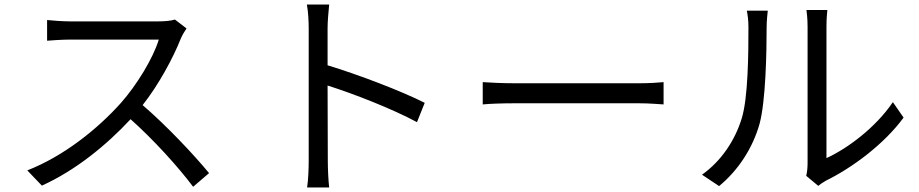

<svg xmlns="http://www.w3.org/2000/svg" viewBox="-20 -794 4040 844"><path d="M800 -669 749 -708C733 -703 707 -700 674 -700C637 -700 328 -700 288 -700C258 -700 201 -704 187 -706V-615C198 -616 253 -620 288 -620C323 -620 642 -620 678 -620C653 -537 580 -419 512 -342C409 -227 261 -108 100 -45L164 22C312 -45 447 -155 554 -270C656 -179 762 -62 829 27L899 -33C834 -112 712 -242 607 -332C678 -422 741 -539 775 -625C781 -639 794 -661 800 -669Z M1337 -88C1337 -51 1335 -2 1330 30H1427C1423 -3 1421 -57 1421 -88L1420 -418C1531 -383 1704 -316 1813 -257L1847 -342C1742 -395 1552 -467 1420 -507V-670C1420 -700 1424 -743 1427 -774H1329C1335 -743 1337 -698 1337 -670C1337 -586 1337 -144 1337 -88Z M2102 -433V-335C2133 -338 2186 -340 2241 -340C2316 -340 2715 -340 2790 -340C2835 -340 2877 -336 2897 -335V-433C2875 -431 2839 -428 2789 -428C2715 -428 2315 -428 2241 -428C2185 -428 2132 -431 2102 -433Z M3524 -21 3577 23C3584 17 3595 9 3611 0C3727 -57 3866 -160 3952 -277L3905 -345C3828 -232 3705 -141 3613 -99C3613 -130 3613 -613 3613 -676C3613 -714 3616 -742 3617 -750H3525C3526 -742 3530 -714 3530 -676C3530 -613 3530 -123 3530 -77C3530 -57 3528 -37 3524 -21ZM3066 -26 3141 24C3225 -45 3289 -143 3319 -250C3346 -350 3350 -564 3350 -675C3350 -705 3354 -735 3355 -747H3263C3267 -726 3270 -704 3270 -674C3270 -563 3269 -363 3240 -272C3210 -175 3150 -86 3066 -26Z"/></svg>

Font: Noto Sans HK
Style: Regular
Weight: 400
Designer: Ryoko NISHIZUKA 西塚涼子 (kana, bopomofo & ideographs); Paul D. Hunt (Latin, Greek & Cyrillic); Sandoll Communications 산돌커뮤니
Foundry: Adobe
Version: Version 2.004;hotconv 1.0.118;makeotfexe 2.5.65603